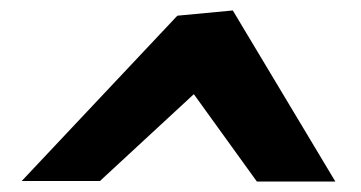

<svg xmlns="http://www.w3.org/2000/svg" viewBox="-20 -780 690 367"><path d="M621 -433 425 -760 319 -750 21.5 -434H171L350.5 -600L471 -433Z"/></svg>

Font: B612
Style: Regular
Weight: 700
Italic angle: -10°
Designer: Nicolas Chauveau, Thomas Paillot, Jonathan Favre-Lamarine, Jean-Luc Vinot
Foundry: AIRBUS
Version: Version 1.008